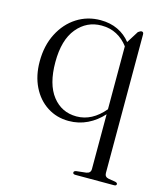

<svg xmlns="http://www.w3.org/2000/svg" viewBox="-105 -539 733 853"><g transform="rotate(15 261.0 -112.5)"><path d="M322 234Q310 234 310 226Q310 219 321 217L365.5 212Q386 209 386 190V-62Q355.5 -28 316 -8.8Q276.5 10.5 230 10.5Q174.5 10.5 131 -17.8Q87.5 -46 62.8 -96.2Q38 -146.5 38 -212Q38 -285.5 66.8 -341.2Q95.5 -397 144 -428Q192.5 -459 252.5 -459Q297.5 -459 332.5 -442.2Q367.5 -425.5 391 -395.5L425.5 -450.5Q435.5 -458 441 -458Q450.5 -458 450.5 -446.5V191Q450.5 209 469 212.5L500 217.5Q510.5 220 510.5 226Q510.5 234 499.5 234ZM106 -227Q106 -125.5 148 -71.8Q190 -18 258.5 -18Q330 -18 386 -85V-374.5Q364 -404 333.2 -420.5Q302.5 -437 263 -437Q195 -437 150.5 -383.2Q106 -329.5 106 -227Z"/></g></svg>

Font: Fraunces 72pt S000 Light
Style: Regular
Weight: 300
Version: Version 1.000; ttfautohint (v1.8.3)